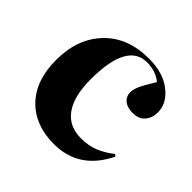

<svg xmlns="http://www.w3.org/2000/svg" viewBox="-143 -669 821 821"><g transform="rotate(45 267.5 -259.0)"><path d="M286.1 14.2Q171.4 14.2 104.7 -54.9Q38.1 -124 38.1 -247.1Q38.1 -375.5 112.5 -453.9Q187 -532.2 315.9 -532.2Q400.9 -532.2 452.9 -491.5Q504.9 -450.7 504.9 -396Q504.9 -363.3 486.1 -340.6Q467.3 -317.9 429.2 -317.9Q397 -317.9 378.4 -333.3Q359.9 -348.6 359.9 -374Q359.9 -391.6 370.6 -415Q381.3 -438.5 410.2 -484.9Q373.5 -515.1 320.8 -515.1Q201.2 -515.1 201.2 -293Q201.2 -190.9 239.3 -137.9Q277.3 -85 350.1 -85Q395.5 -85 430.9 -99.4Q466.3 -113.8 501 -141.1L509.8 -133.8Q437.5 14.2 286.1 14.2Z"/></g></svg>

Font: Display Regular
Style: Bold
Weight: 700
Designer: Latin by Veronika Burian and Jose Scaglione. Greek by Irene Vlachou. Cyrillic by Vera Evstafieva.
Foundry: TypeTogether
Version: Version 3.002